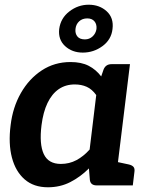

<svg xmlns="http://www.w3.org/2000/svg" viewBox="-20 -786 632 814"><path d="M183 8Q123 8 84.5 -25.5Q46 -59 30.5 -118Q15 -177 25 -255Q34 -331 68.5 -391.5Q103 -452 157 -487.5Q211 -523 279 -523Q325 -523 356 -507Q387 -491 409 -462L419 -491Q428 -514 453 -514H531L468 0H390Q364 0 361 -23L357 -72Q321 -36 278 -14Q235 8 183 8ZM238 -91Q274 -91 304 -107Q334 -123 360 -152L388 -383Q370 -408 347.5 -418Q325 -428 297 -428Q258 -428 229 -408Q200 -388 181.5 -349.5Q163 -311 156 -255Q146 -175 165.5 -133Q185 -91 238 -91ZM444 0 469 -101 525 -89Q539 -86 545.5 -79Q552 -72 550 -58L543 0ZM231 -663Q237 -709 274 -737.5Q311 -766 356 -766Q402 -766 432.5 -738Q463 -710 457 -663Q452 -618 414.5 -590.5Q377 -563 331 -563Q286 -563 256 -590.5Q226 -618 231 -663ZM300 -663Q298 -644 308 -631.5Q318 -619 340 -619Q359 -619 372.5 -631.5Q386 -644 389 -663Q391 -683 380.5 -695.5Q370 -708 350 -708Q329 -708 315.5 -695.5Q302 -683 300 -663Z"/></svg>

Font: Aleo
Style: Bold Italic
Weight: 700
Italic angle: -7°
Version: Version 2.001;gftools[0.9.29]